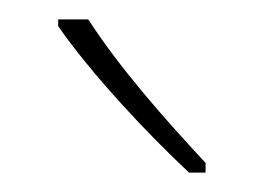

<svg xmlns="http://www.w3.org/2000/svg" viewBox="-20 -850 272 198"><path d="M71 -830H40V-823C74 -774 132 -712 175 -672H192V-682C151 -726 104 -779 71 -830Z"/></svg>

Font: Noto Sans Malayalam UI Condensed Thin
Style: Regular
Weight: 100
Width: 3
Designer: Jelle Bosma - Monotype Design Team
Foundry: Monotype Imaging Inc.
Version: Version 2.104